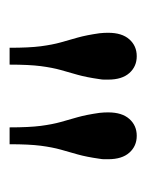

<svg xmlns="http://www.w3.org/2000/svg" viewBox="29 -829 312 410"><g transform="rotate(90 185.0 -624.0)"><path d="M319 -680.5Q315 -652.5 309.8 -634Q304.5 -615.5 299.5 -597.8Q294.5 -580 291.2 -555Q288 -530 288 -488.5H252Q252 -530 248.8 -555Q245.5 -580 240.5 -597.8Q235.5 -615.5 230.2 -634Q225 -652.5 221 -680.5Q220.5 -686 220.2 -690.2Q220 -694.5 220 -699Q220 -728.5 234 -744.2Q248 -760 270 -760Q292 -760 306 -744.2Q320 -728.5 320 -699Q320 -694.5 320 -690.2Q320 -686 319 -680.5ZM149 -680.5Q145 -652.5 139.8 -634Q134.5 -615.5 129.5 -597.8Q124.5 -580 121.2 -555Q118 -530 118 -488.5H82Q82 -530 78.8 -555Q75.5 -580 70.5 -597.8Q65.5 -615.5 60.2 -634Q55 -652.5 51 -680.5Q50.5 -686 50.2 -690.2Q50 -694.5 50 -699Q50 -728.5 64 -744.2Q78 -760 100 -760Q122 -760 136 -744.2Q150 -728.5 150 -699Q150 -694.5 150 -690.2Q150 -686 149 -680.5Z"/></g></svg>

Font: Bodoni* 06pt
Style: Regular
Weight: 400
Version: Version 2.3